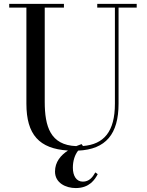

<svg xmlns="http://www.w3.org/2000/svg" viewBox="-20 -770 766 1000"><path d="M489 137 476.5 128C462 154 444 176 411.5 176C377.5 176 359.5 145.5 359.5 103.5C359.5 67 370 36 387 14.5C531.5 8 597.5 -72 597.5 -230V-730.5H692V-750H486.5V-730.5H578.5V-230C578.5 -83.5 520.5 -18 412 -9.5L405 -19.5C396 -16.5 386.5 -13 377 -9C242 -14 213 -111.5 213 -240V-730.5H313V-750H28V-730.5H117.5V-230C117.5 -68.5 184.5 4.5 334 14C296.5 38.5 266.5 73.5 266.5 123.5C266.5 183.5 323.5 209.5 374.5 209.5C446 209.5 474.5 165 489 137Z"/></svg>

Font: Bodoni* 11
Style: Regular
Weight: 400
Version: Version 2.3